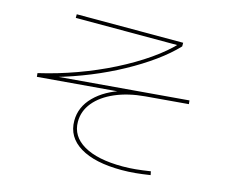

<svg xmlns="http://www.w3.org/2000/svg" viewBox="-103 -866 1206 1023"><g transform="rotate(15 500.0 -355.0)"><path d="M645 15Q497 15 415.5 -34.5Q334 -84 334 -174Q334 -250 391.5 -308Q449 -366 546 -395L544 -387L81 -348L79 -368Q183 -392 285 -429Q387 -466 479 -512.5Q571 -559 646.5 -611.5Q722 -664 773 -719L777 -705H200V-725H787V-705Q741 -656 674.5 -608Q608 -560 527.5 -516Q447 -472 357.5 -435.5Q268 -399 174 -372V-376L899 -437L901 -417L666 -397Q573 -389 502.5 -358.5Q432 -328 393 -280.5Q354 -233 354 -174Q354 -94 430 -49.5Q506 -5 645 -5Q681 -5 717 -8.5Q753 -12 798 -19L802 1Q757 8 720 11.5Q683 15 645 15Z"/></g></svg>

Font: M PLUS 1 Thin
Style: Regular
Weight: 100
Designer: Coji Morishita
Foundry: UNDERFOREST DESIGN
Version: Version 1.001